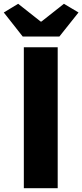

<svg xmlns="http://www.w3.org/2000/svg" viewBox="-40 -995 435 1015"><path d="M86 0H265V-745H86ZM80 -802H274L375 -929L298 -975L179 -881H175L56 -975L-20 -929Z"/></svg>

Font: Noto Sans CJK TC Black
Style: Regular
Weight: 900
Designer: Ryoko NISHIZUKA 西塚涼子 (kana, bopomofo & ideographs); Paul D. Hunt (Latin, Greek & Cyrillic); Sandoll Communications 산돌커뮤니
Foundry: Adobe
Version: Version 2.004;hotconv 1.0.118;makeotfexe 2.5.65603